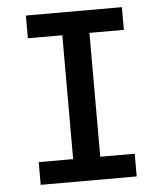

<svg xmlns="http://www.w3.org/2000/svg" viewBox="-51 -738 662 783"><g transform="rotate(-5 280.0 -346.5)"><path d="M84 0V-93H225V-600H84V-693H477V-600H336V-93H477V0Z"/></g></svg>

Font: Ubuntu Sans Mono Medium
Style: Regular
Weight: 500
Monospace: yes
Designer: Dalton Maag Ltd
Foundry: Dalton Maag Ltd
Version: Version 1.006